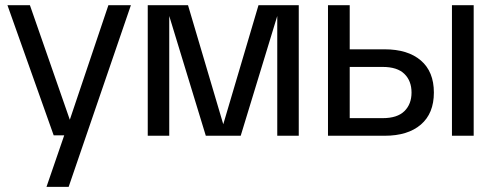

<svg xmlns="http://www.w3.org/2000/svg" viewBox="-20 -531 1930 751"><path d="M161.8 200 238.7 -23.5 244.3 -36.6 404 -510.7H492L248.5 200ZM190 -1.6 9.1 -510.7H97L256.9 -51.7H280L277.8 -1.6Z M557.9 0V-510.7H715.4L853.3 -45L991.1 -510.7H1148.6V0H1064.5V-468.5L921.5 0H785L642 -468.5V0Z M1262.9 0V-510.7H1347.9V-338.1H1484.5Q1575.3 -338.1 1626.2 -294.4Q1677.1 -250.7 1677.1 -169Q1677.1 -87.4 1626.2 -43.7Q1575.3 0 1484.5 0ZM1347.9 -68.9H1476.9Q1534 -68.9 1561.8 -96.3Q1589.7 -123.7 1589.7 -169Q1589.7 -214.6 1561.8 -241.9Q1534 -269.2 1476.9 -269.2H1347.9ZM1747.8 0V-510.7H1832.8V0Z"/></svg>

Font: TikTok Sans Light
Style: Regular
Weight: 300
Version: Version 4.000